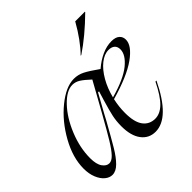

<svg xmlns="http://www.w3.org/2000/svg" viewBox="-195 -900 1071 1071"><g transform="rotate(-45 340.5 -364.5)"><path d="M295 -271 391 -444Q358 -475 336.5 -488.5Q315 -502 291 -502Q245 -502 193 -447.5Q141 -393 106.5 -308.5Q72 -224 72 -142Q72 -94 89 -70Q106 -46 128 -46Q147 -46 168 -68Q189 -90 216.5 -135Q244 -180 295 -271ZM321 -520Q354 -520 383.5 -505Q413 -490 465 -453Q502 -485 541 -502.5Q580 -520 617 -520Q649 -520 665 -506Q681 -492 681 -469Q681 -422 610.5 -371.5Q540 -321 399 -281Q388 -232 388 -183Q388 -110 414 -75.5Q440 -41 485 -41Q523 -41 558 -74.5Q593 -108 632 -187H640Q544 12 435 12Q383 12 352 -29Q321 -70 321 -145Q321 -185 328.5 -220Q336 -255 354 -315L371 -371H363L305 -266L283 -225Q233 -135 205.5 -89Q178 -43 150.5 -15.5Q123 12 95 12Q72 12 51.5 -5Q31 -22 18 -53.5Q5 -85 5 -127Q5 -213 56.5 -305.5Q108 -398 183 -459Q258 -520 321 -520ZM621 -452Q621 -474 608 -485.5Q595 -497 571 -497Q538 -497 504 -470Q470 -443 443 -396Q416 -349 402 -292Q516 -324 568.5 -367Q621 -410 621 -452ZM553 -741H629V-738Q535 -645 444 -584H439Q499 -645 553 -741Z"/></g></svg>

Font: Nyght Serif Light Italic
Style: Regular
Weight: 300
Italic angle: -16°
Designer: Maksym Kobuzan
Version: Version 0.410